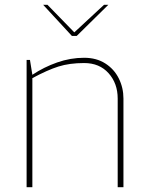

<svg xmlns="http://www.w3.org/2000/svg" viewBox="-20 -781 622 801"><path d="M91 -531H105L115 -469Q163 -501 218.5 -520.5Q274 -540 331 -540Q382 -540 419 -516.5Q456 -493 475.5 -454Q495 -415 495 -370V0H471V-370Q471 -433 433 -475.5Q395 -518 331 -518Q270 -518 224 -503.5Q178 -489 115 -455V0H91ZM160 -761H178L290 -646L414 -761H432L300 -631H280Z"/></svg>

Font: Exo Thin
Style: Regular
Weight: 250
Designer: Natanael Gama
Foundry: Natanael Gama
Version: Version 1.500; ttfautohint (v1.6)